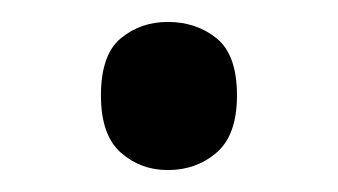

<svg xmlns="http://www.w3.org/2000/svg" viewBox="-20 -141 308 175"><path d="M72 -54Q72 -91 90 -106Q108 -121 133 -121Q159 -121 177.5 -106Q196 -91 196 -54Q196 -18 177.5 -2Q159 14 133 14Q108 14 90 -2Q72 -18 72 -54Z"/></svg>

Font: Noto Sans Mongolian
Style: Regular
Weight: 400
Designer: Monotype Design Team
Foundry: Monotype Imaging Inc.
Version: Version 3.001; ttfautohint (v1.8.4.7-5d5b)